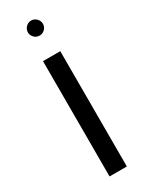

<svg xmlns="http://www.w3.org/2000/svg" viewBox="-206 -824 672 864"><g transform="rotate(-30 130.0 -392.0)"><path d="M85 -599.1H174.8V0H85ZM90.8 -745.1Q90.8 -760.7 102.5 -772.5Q114.3 -784.2 129.9 -784.2Q145.5 -784.2 157.2 -772.5Q168.9 -760.7 168.9 -745.1Q168.9 -729.5 157.5 -717.8Q146 -706.1 129.9 -706.1Q113.3 -706.1 102.1 -717.8Q90.8 -729.5 90.8 -745.1Z"/></g></svg>

Font: Liberation Sans
Style: Regular
Weight: 400
Designer: Steve Matteson
Foundry: Ascender Corporation
Version: Version 2.00.1